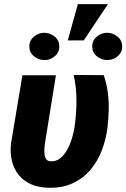

<svg xmlns="http://www.w3.org/2000/svg" viewBox="-20 -889 605 920"><path d="M87.4 -528.3H248L194.8 -198.7Q193.8 -189.9 192.9 -176.5Q191.9 -163.1 193.4 -149.7Q194.8 -136.2 201.2 -126.7Q207.5 -117.2 221.2 -116.2Q249 -114.3 269.5 -131.3Q290 -148.4 304 -175Q317.9 -201.7 325.9 -230Q334 -258.3 336.9 -278.8Q346.2 -340.8 346.4 -404.8Q346.7 -468.8 333 -529.8L477.1 -528.8Q490.7 -489.3 496.3 -447.3Q502 -405.3 501 -362.8Q500 -320.3 495.1 -278.8Q487.8 -219.7 467.3 -167Q446.8 -114.3 411.9 -73.7Q377 -33.2 327.4 -10.5Q277.8 12.2 212.9 10.7Q165.5 9.8 129.6 -5.9Q93.8 -21.5 70.6 -49.6Q47.4 -77.6 37.6 -116Q27.8 -154.3 32.7 -201.2ZM304.7 -695.3 353 -869.1H497.1L381.3 -695.3ZM120.6 -664.1Q119.6 -693.4 141.4 -712.4Q163.1 -731.4 190.9 -731.9Q217.8 -732.4 240.5 -714.8Q263.2 -697.3 264.2 -668.9Q265.1 -639.6 243.7 -620.6Q222.2 -601.6 194.3 -601.1Q167 -600.6 144.3 -618.2Q121.6 -635.7 120.6 -664.1ZM421.9 -664.1Q420.9 -693.4 442.6 -712.4Q464.4 -731.4 492.2 -731.9Q519 -732.4 541.7 -714.8Q564.5 -697.3 565.4 -668.9Q566.4 -639.6 544.9 -620.6Q523.4 -601.6 495.6 -601.1Q468.3 -600.6 445.6 -618.2Q422.9 -635.7 421.9 -664.1Z"/></svg>

Font: Roboto Black
Style: Italic
Weight: 900
Italic angle: -12°
Designer: Christian Robertson
Foundry: Google
Version: Version 3.0; 2020